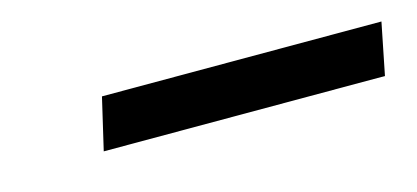

<svg xmlns="http://www.w3.org/2000/svg" viewBox="-25 -764 467 215"><g transform="rotate(-15 208.5 -657.0)"><path d="M79 -627 93 -687H417L405 -627Z"/></g></svg>

Font: Saira Expanded
Style: Italic
Weight: 400
Width: 7
Italic angle: -12°
Designer: Hector Gatti with collaboration of the Omnibus-Type team
Foundry: Omnibus-Type
Version: Version 1.101